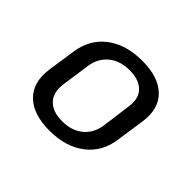

<svg xmlns="http://www.w3.org/2000/svg" viewBox="-96 -836 602 602"><g transform="rotate(45 205.0 -535.5)"><path d="M179 -355Q107 -355 71 -390Q35 -425 43 -488L57 -583Q66 -646 112 -681Q158 -716 230 -716Q302 -716 338 -681Q374 -646 365 -583L351 -488Q343 -426 297 -390.5Q251 -355 179 -355ZM186 -404Q228 -404 255 -426Q282 -448 288 -487L301 -585Q307 -624 286 -645.5Q265 -667 223 -667Q181 -667 154 -645Q127 -623 121 -585L107 -487Q102 -448 123 -426Q144 -404 186 -404Z"/></g></svg>

Font: Pathway Extreme SemiCondensed
Style: Italic
Weight: 400
Width: 4
Italic angle: -8°
Version: Version 1.001;gftools[0.9.26]